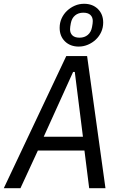

<svg xmlns="http://www.w3.org/2000/svg" viewBox="-29 -994 649 1014"><path d="M442 0 417 -199H171L79 0H-9L321 -698H431L528 0ZM366 -614H357L202 -272H409ZM387 -748Q342 -748 314 -775.5Q286 -803 286 -847Q286 -874 296.5 -897Q307 -920 325 -937Q343 -954 366 -964Q389 -974 415 -974Q460 -974 488 -946.5Q516 -919 516 -875Q516 -848 505.5 -825Q495 -802 477 -785Q459 -768 435.5 -758Q412 -748 387 -748ZM391 -795Q417 -795 434.5 -809.5Q452 -824 457 -851Q459 -860 460 -869Q461 -878 461 -883Q461 -903 448.5 -915Q436 -927 411 -927Q385 -927 367.5 -912.5Q350 -898 345 -871Q343 -862 342 -853Q341 -844 341 -839Q341 -819 353.5 -807Q366 -795 391 -795Z"/></svg>

Font: IBM Plex Mono
Style: Italic
Weight: 400
Italic angle: -9°
Monospace: yes
Designer: Mike Abbink, Paul van der Laan, Pieter van Rosmalen
Foundry: Bold Monday
Version: Version 2.3